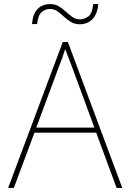

<svg xmlns="http://www.w3.org/2000/svg" viewBox="-20 -922 640 942"><path d="M20 0 288 -716H313L580 0H552L452 -271H149L48 0ZM268 -592 158 -296H443L334 -592Q327 -612 317.5 -635.5Q308 -659 300 -681Q293 -659 284.5 -635.5Q276 -612 268 -592ZM137 -804Q141 -854 164.5 -878Q188 -902 226 -902Q251 -902 269.5 -890.5Q288 -879 303.5 -864.5Q319 -850 335.5 -838.5Q352 -827 372 -827Q394 -827 413.5 -841.5Q433 -856 437 -902H462Q458 -853 433.5 -828Q409 -803 371 -803Q346 -803 327.5 -814.5Q309 -826 293.5 -840.5Q278 -855 262 -866.5Q246 -878 224 -878Q204 -878 185.5 -863.5Q167 -849 162 -804Z"/></svg>

Font: Noto Sans Mono Thin
Style: Regular
Weight: 100
Designer: Monotype Design Team
Foundry: Monotype Imaging Inc.
Version: Version 2.014